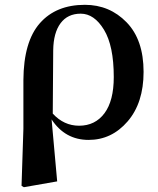

<svg xmlns="http://www.w3.org/2000/svg" viewBox="-20 -571 661 805"><path d="M203.1 -360.4 201.2 -94.7Q248 -43.9 311.5 -43.9Q378.9 -43.9 418 -96.2Q457 -148.4 457 -248Q457 -378.9 416 -446.3Q375 -513.7 318.4 -513.7Q263.7 -513.7 233.9 -473.6Q204.1 -433.6 203.1 -360.4ZM78.1 -31.2V-235.4Q79.1 -396.5 147 -473.6Q214.8 -550.8 335.9 -550.8Q439.5 -550.8 510.7 -477.5Q582 -404.3 582 -269.5Q582 -139.6 515.1 -62Q448.2 15.6 351.6 15.6Q252.9 15.6 196.3 -70.3L219.7 189.5L80.1 213.9L70.3 208Z"/></svg>

Font: Bpmf Zihi Serif Bold
Style: Bold
Weight: 700
Foundry: But Ko
Version: Version 1.320